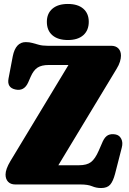

<svg xmlns="http://www.w3.org/2000/svg" viewBox="-20 -931 650 969"><path d="M567.5 -582 274.5 -97H378.5Q418.5 -97 439.5 -113.2Q460.5 -129.5 478.5 -171L499 -218Q510.5 -242 526 -249.2Q541.5 -256.5 563 -252.5Q582.5 -249 592 -230.2Q601.5 -211.5 594.5 -185.5L560.5 -53Q550.5 -15.5 535.8 1.2Q521 18 490 18Q466 18 444.8 9Q423.5 0 386 0H57.5Q34 0 21 -13.5Q8 -27 8 -50Q8 -77 32.5 -118L325.5 -603H226Q190 -603 169.5 -589.8Q149 -576.5 134.5 -543L122.5 -515.5Q102 -469 57 -479.5Q14.5 -489 23 -534.5L44.5 -647.5Q59 -718.5 110 -718.5Q128.5 -718.5 144 -714Q159.5 -709.5 177 -704.8Q194.5 -700 219.5 -700H540.5Q564.5 -700 577.5 -686.5Q590.5 -673 590.5 -650Q590.5 -637 585.5 -620Q580.5 -603 567.5 -582ZM322.5 -729Q272.5 -729 244.5 -753Q216.5 -777 216.5 -821Q216.5 -863 244.5 -887Q272.5 -911 322.5 -911Q373 -911 400.5 -887Q428 -863 428 -821Q428 -778 400.5 -753.5Q373 -729 322.5 -729Z"/></svg>

Font: Fraunces 144pt SuperSoft Black
Style: Regular
Weight: 900
Version: Version 1.000;[b76b70a41]